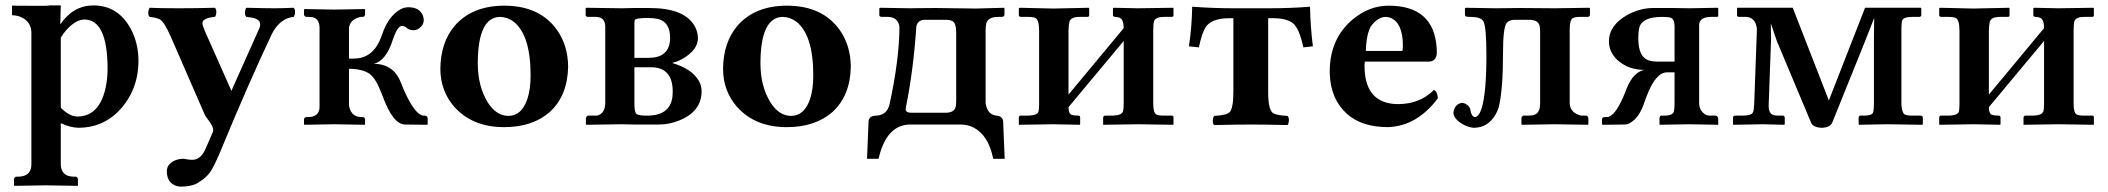

<svg xmlns="http://www.w3.org/2000/svg" viewBox="-20 -465 7871 717"><path d="M207 -324.2V-63Q237.8 -30.8 268.1 -29.8Q350.1 -29.8 374 -135.3Q381.8 -169.9 381.8 -210Q380.9 -391.1 295.9 -392.1Q262.7 -392.1 226.6 -351.6Q215.3 -338.4 207 -324.2ZM97.2 150.9V-341.8Q97.2 -381.8 61.5 -399.9Q44.9 -407.7 24.9 -408.2V-443.8Q49.8 -443.8 91.8 -443.4Q156.2 -442.4 167 -444.8H207L205.1 -374Q253.4 -444.3 328.1 -444.8Q420.4 -444.8 467.8 -358.4Q497.1 -304.2 497.1 -236.8Q496.1 -123.5 419.9 -46.9Q359.9 11.7 273.9 12.2Q242.7 11.7 207 -4.9V150.9Q209 193.8 254.9 194.8H263.2Q270 196.8 271 203.1V227.1L270 229Q269 229 149.9 227.1L34.2 229L32.2 227.1V203.1Q34.2 196.3 40 194.8H48.8Q96.2 193.4 97.2 150.9Z M771 168Q754.4 197.3 717.3 218.8Q713.4 220.7 710.9 222.2Q689.5 231.9 653.8 231.9Q630.4 231 614.7 213.9Q603 198.7 603 173.8Q603 148.9 631.8 134.8Q646.5 128.4 662.6 127.9Q668.9 127.9 677.7 129.9Q689 131.8 697.8 131.8Q727.5 131.8 745.1 96.2Q748 89.8 751 83L774.9 27.8Q781.2 13.2 757.8 -17.1Q750 -27.8 746.6 -32.2L617.7 -328.1Q594.2 -382.3 577.1 -392.6Q564.5 -399.4 538.6 -401.9Q530.3 -410.2 535.6 -429.7Q537.1 -434.1 538.6 -436Q578.6 -434.1 649.9 -434.1Q709 -434.1 782.7 -436Q791 -427.7 786.1 -408.7Q784.7 -404.3 782.7 -401.9Q735.8 -397.9 735.8 -378.4Q736.3 -368.2 750 -337.9L842.8 -128.9Q843.8 -126.5 844.2 -125Q844.7 -126.5 844.7 -127L947.8 -357.9Q962.9 -392.1 919.4 -399.4Q911.1 -400.9 899.9 -401.9Q891.6 -410.2 896.5 -429.7Q897.9 -434.1 899.9 -436Q974.1 -434.1 1005.9 -434.1Q1028.3 -434.1 1076.7 -436Q1085 -427.7 1080.1 -408.7Q1078.6 -404.3 1076.7 -401.9Q1030.8 -397.9 1001 -348.6Q998 -343.3 995.6 -338.9Q908.2 -153.8 814 74.2Q789.6 134.8 771 168Z M1173.3 -71.8V-359.9Q1173.3 -394.5 1148.4 -400.4Q1140.1 -401.9 1130.4 -401.9H1123.5Q1116.7 -403.8 1115.2 -410.2V-429.2L1117.2 -431.2Q1118.2 -431.2 1227.5 -429.2L1341.3 -431.2L1343.3 -429.2V-410.2Q1341.8 -403.3 1335.4 -401.9H1326.2Q1286.6 -392.6 1283.2 -359.9V-246.1H1300.3Q1367.2 -246.1 1397.5 -312.5Q1402.8 -324.2 1407.2 -336.9Q1429.2 -401.4 1471.2 -427.7Q1488.3 -438 1504.4 -438Q1547.4 -438 1559.6 -405.8Q1562 -397.9 1562.5 -391.1Q1562.5 -368.7 1540 -356Q1532.2 -352.1 1525.4 -352.1Q1507.8 -352.5 1498.5 -360.8Q1492.2 -367.7 1481.4 -368.2Q1464.8 -368.2 1449.2 -323.2Q1448.2 -319.8 1447.3 -317.9Q1421.4 -236.3 1375.5 -227.1Q1450.7 -225.6 1476.6 -157.2Q1523.4 -39.1 1560.5 -33.2H1567.4Q1576.2 -31.2 1577.1 -23.9V-1L1575.2 1L1492.2 0Q1447.8 -1 1410.2 -102.5Q1408.7 -106.9 1406.2 -112.8Q1384.8 -170.4 1361.3 -188.5Q1334 -208 1283.2 -208V-71.8Q1289.6 -30.3 1326.2 -27.8H1335.4Q1342.3 -25.9 1343.3 -20V-1L1341.3 1Q1340.3 1 1227.5 -1L1117.2 1L1115.2 -1V-20Q1117.2 -26.9 1123.5 -27.8H1130.4Q1168.5 -27.8 1172.9 -59.1Q1173.3 -65.4 1173.3 -71.8Z M1847.2 -401.9Q1764.6 -400.4 1764.2 -229Q1764.2 -142.1 1802.2 -81.5Q1833.5 -32.7 1878.4 -32.2Q1928.2 -32.2 1949.7 -96.2Q1961.4 -132.3 1961.4 -184.1Q1961.4 -334 1897.9 -384.3Q1874.5 -401.4 1847.2 -401.9ZM1624.5 -207Q1625 -307.1 1679.2 -370.1Q1744.6 -443.8 1863.3 -443.8Q1995.6 -443.8 2060.5 -352.5Q2101.1 -294.4 2101.6 -215.8Q2099.6 -107.9 2033.2 -46.9Q1968.8 9.8 1862.3 9.8Q1743.7 9.8 1675.8 -66.9Q1625 -125.5 1624.5 -207Z M2349.1 -249H2402.3Q2475.6 -249 2481.9 -312.5Q2482.4 -317.9 2482.4 -323.2Q2482.4 -383.8 2436 -394.5Q2419.9 -397.9 2397 -397.9Q2354 -397.9 2350.1 -389.6Q2349.1 -385.7 2349.1 -363.8ZM2349.1 -213.9V-77.1Q2349.1 -45.4 2357.4 -39.1Q2367.7 -32.7 2397 -33.2Q2481.9 -33.2 2491.2 -103.5Q2492.2 -113.3 2492.2 -123Q2492.2 -207 2422.4 -213.4Q2416.5 -213.9 2411.1 -213.9ZM2170.4 1 2168 -1V-23.9Q2169.9 -32.2 2177.2 -33.2H2209Q2237.8 -40 2240.2 -76.2V-368.2Q2238.3 -400.9 2207 -401.9H2173.3Q2168.9 -402.8 2167 -407.2V-434.1L2168.9 -436L2302.2 -434.1L2348.1 -435.1H2405.3Q2535.6 -435.1 2574.2 -367.7Q2585.9 -346.7 2586.4 -323.2Q2586.4 -278.3 2528.3 -245.1Q2507.3 -233.4 2492.2 -231V-229Q2563 -208.5 2589.8 -163.1Q2600.1 -144.5 2600.1 -125Q2600.1 -47.9 2515.1 -14.6Q2478.5 0 2441.4 0H2349.1L2302.2 -1Z M2902.8 -401.9Q2820.3 -400.4 2819.8 -229Q2819.8 -142.1 2857.9 -81.5Q2889.2 -32.7 2934.1 -32.2Q2983.9 -32.2 3005.4 -96.2Q3017.1 -132.3 3017.1 -184.1Q3017.1 -334 2953.6 -384.3Q2930.2 -401.4 2902.8 -401.9ZM2680.2 -207Q2680.7 -307.1 2734.9 -370.1Q2800.3 -443.8 2918.9 -443.8Q3051.3 -443.8 3116.2 -352.5Q3156.7 -294.4 3157.2 -215.8Q3155.3 -107.9 3088.9 -46.9Q3024.4 9.8 2918 9.8Q2799.3 9.8 2731.4 -66.9Q2680.7 -125.5 2680.2 -207Z M3361.8 -56.2Q3363.3 -44.4 3381.8 -43.9H3510.7Q3543.9 -43.9 3549.3 -67.4Q3550.8 -76.7 3550.8 -92.8V-341.8Q3550.8 -378.4 3537.1 -386.2Q3527.3 -391.1 3509.8 -391.1H3429.7Q3405.8 -388.2 3401.9 -365.2Q3391.1 -204.6 3363.8 -68.4Q3361.8 -59.6 3361.8 -56.2ZM3379.9 0Q3298.3 0 3266.6 106Q3263.2 117.2 3260.7 127.9H3217.8L3223.6 -13.2Q3226.1 -32.7 3252 -33.2Q3292 -34.7 3301.8 -75.2Q3338.4 -242.2 3338.9 -365.2Q3334 -399.9 3297.9 -401.9H3271Q3264.6 -403.3 3263.7 -407.2V-434.1L3267.1 -436Q3267.6 -436 3379.9 -434.1Q3387.7 -434.1 3411.1 -434.6Q3450.7 -435.1 3472.7 -435.1Q3494.6 -435.1 3550.8 -434.1Q3604 -433.1 3624 -433.1L3730 -436L3731 -434.1V-409.2Q3729.5 -403.3 3722.7 -401.9H3707Q3669.4 -401.9 3663.1 -377Q3661.1 -367.7 3660.6 -355V-81.1Q3666 -37.6 3700.7 -33.2Q3723.6 -31.7 3726.1 -12.2L3731.9 127.9H3689Q3671.4 40 3615.7 11.2Q3593.8 0.5 3568.8 0Z M3913.6 -433.1 4045.4 -436 4047.4 -434.1V-408.2Q4047.4 -402.3 4041.5 -401.9H4011.2Q3979 -401.9 3973.6 -383.8Q3970.7 -373 3970.2 -350.1V-111.8L4176.3 -359.9Q4176.3 -391.6 4162.1 -398.4Q4153.8 -401.9 4142.6 -401.9Q4137.2 -403.8 4136.2 -407.2V-434.1L4138.7 -436Q4139.6 -436 4229.5 -434.1L4361.3 -436L4362.3 -434.1V-408.2Q4362.3 -402.3 4356.4 -401.9H4326.7Q4295.4 -401.9 4289.6 -385.7Q4286.6 -375.5 4286.6 -350.1V-77.1Q4286.6 -43.5 4298.8 -37.1Q4307.6 -33.2 4326.7 -33.2H4356.4Q4362.3 -33.2 4362.3 -26.9V-1L4361.3 1Q4360.4 1 4229.5 -1L4099.6 1V-1V-27.8Q4101.6 -32.2 4105.5 -33.2H4135.3Q4168 -34.2 4173.3 -48.3Q4176.3 -57.6 4176.3 -77.1V-312L3970.2 -64.9Q3970.2 -40.5 3981.9 -36.1Q3990.7 -33.2 4007.3 -33.2Q4013.2 -33.2 4013.7 -26.9V-1L4012.2 1Q4011.2 1 3913.6 -1L3785.6 1L3784.7 -1V-27.8Q3786.1 -31.7 3789.6 -33.2H3820.3Q3852.1 -34.2 3857.4 -46.4Q3860.4 -55.2 3860.4 -75.2V-349.1Q3860.4 -390.1 3847.2 -397.5Q3837.9 -401.9 3820.3 -401.9H3790.5Q3785.2 -403.8 3784.7 -407.2V-434.1L3787.6 -436Z M4585.9 -122.1V-397H4570.8Q4504.9 -397 4482.4 -363.8Q4468.3 -341.8 4457 -288.1L4419.9 -292Q4430.7 -362.8 4432.1 -439.9Q4512.2 -434.1 4587.9 -434.1H4713.9Q4801.8 -434.1 4872.1 -439.9Q4873.5 -366.2 4882.8 -292Q4881.8 -292 4847.2 -288.1Q4832 -359.4 4807.6 -378.9Q4783.7 -397 4732.9 -397H4715.8V-122.1Q4715.8 -57.1 4732.9 -43.5Q4746.1 -34.2 4788.1 -32.2Q4796.4 -23.9 4791.5 -4.4Q4790 0 4788.1 2Q4701.7 0 4656.2 0Q4597.7 0 4514.2 2Q4505.9 -6.3 4510.7 -25.4Q4512.2 -29.8 4514.2 -32.2Q4562 -34.7 4572.8 -46.9Q4585.9 -63.5 4585.9 -122.1Z M5080.6 -274.9H5216.8Q5218.8 -277.8 5218.8 -295.9Q5218.8 -379.4 5172.4 -398.4Q5163.1 -401.9 5154.8 -401.9Q5131.3 -401.9 5108.4 -377.9Q5104 -372.6 5100.6 -368.2Q5082.5 -339.8 5080.6 -274.9ZM5334.5 -128.9Q5347.7 -125 5349.6 -98.1Q5271.5 6.3 5162.6 9.8Q5064.5 9.3 5009.8 -40Q4948.7 -95.2 4945.8 -190.4Q4945.8 -194.8 4945.8 -198.2Q4945.8 -320.8 5032.2 -393.1Q5093.3 -443.8 5165.5 -443.8Q5335.4 -443.8 5345.2 -284.7Q5345.7 -274.9 5345.7 -266.1Q5343.3 -236.3 5316.9 -234.9H5076.7Q5076.7 -232.4 5076.2 -228.5Q5075.7 -222.2 5075.7 -219.2Q5075.7 -88.4 5182.6 -77.1Q5191.9 -76.2 5201.7 -76.2Q5282.7 -76.7 5334.5 -128.9Z M5487.8 -27.8Q5475.6 -29.3 5471.7 -50.8Q5470.2 -69.3 5450.2 -78.6Q5443.8 -81.1 5438.5 -81.1Q5411.1 -74.7 5407.7 -44.9Q5407.7 -21 5443.4 -0.5Q5464.8 11.2 5483.4 12.2Q5535.2 12.2 5564 -35.6Q5572.3 -49.3 5576.7 -64Q5592.8 -128.9 5592.8 -266.1Q5592.8 -360.4 5606 -378.9Q5615.7 -390.6 5634.8 -391.1H5690.4Q5724.1 -391.1 5729.5 -368.2Q5731.4 -358.4 5731.4 -341.8V-77.1Q5731.4 -39.6 5703.1 -34.2Q5696.3 -33.2 5688.5 -33.2H5669.4Q5662.1 -31.2 5661.6 -23.9V-1L5663.6 1Q5664.6 1 5784.7 -1L5909.7 1L5911.6 -1V-23.9Q5910.2 -31.7 5903.8 -33.2H5884.8Q5845.2 -42.5 5841.8 -77.1V-355Q5841.8 -391.1 5853.5 -397.5Q5862.8 -401.9 5881.3 -401.9H5910.6Q5917 -403.8 5917.5 -409.2V-434.1L5915.5 -436Q5914.6 -436 5786.6 -434.1L5660.6 -435.1Q5659.7 -435.1 5565.4 -434.1L5453.6 -436L5450.7 -434.1V-411.1Q5450.7 -402.8 5460 -402.3Q5463.9 -402.3 5471.7 -401.9Q5509.8 -401.9 5519.5 -385.7Q5530.8 -364.7 5530.8 -258.8Q5530.8 -120.6 5513.7 -63Q5503.4 -28.8 5487.8 -27.8Z M6233.4 -234.9V-366.2Q6233.4 -394.5 6218.8 -398.9Q6209 -401.9 6187.5 -401.9Q6114.7 -401.9 6102.5 -364.3Q6098.1 -350.1 6098.1 -320.8Q6098.1 -252 6137.2 -239.3Q6149.9 -235.4 6165.5 -234.9ZM6055.2 -136.2Q6079.1 -194.8 6120.1 -204.1Q6060.1 -204.1 6019 -241.7Q5988.8 -271 5988.3 -310.1Q5988.3 -370.6 6057.1 -409.2Q6103.5 -434.6 6152.3 -435.1H6229.5L6289.1 -434.1L6394.5 -436L6396.5 -434.1V-404.8Q6394.5 -402.3 6392.1 -401.9H6367.2Q6326.2 -400.4 6325.2 -372.1V-81.1Q6325.2 -50.3 6350.1 -36.6Q6357.4 -33.2 6364.3 -33.2H6385.3Q6394 -32.7 6396.5 -23.9V1Q6395.5 1 6287.1 -1L6177.2 1V-25.9Q6178.7 -31.7 6183.1 -33.2H6197.3Q6226.1 -33.2 6231 -48.8Q6233.4 -58.1 6233.4 -81.1V-194.8H6205.1Q6162.6 -194.8 6128.9 -105Q6125 -94.7 6121.1 -84Q6102.5 -25.9 6067.4 -5.9Q6056.2 0 6046.4 0L5965.3 1L5962.4 -1V-20Q5963.9 -27.3 5972.2 -27.8H5980.5Q6012.7 -27.8 6050.8 -124.5Q6053.2 -131.3 6055.2 -136.2Z M6467.8 -436H6674.8L6809.6 -89.8L6944.8 -436H7152.8L7154.8 -434.1V-407.2Q7152.8 -402.8 7149.9 -401.9H7121.6Q7088.4 -401.9 7083.5 -388.7Q7080.6 -379.9 7080.6 -358.9V-74.2Q7082.5 -43.9 7092.8 -37.6Q7102.5 -32.7 7124 -33.2H7153.8Q7159.7 -31.7 7160.6 -26.9V-1L7158.7 1L7024.9 -1L6922.9 1L6920.9 -1V-26.9Q6922.4 -31.7 6925.8 -33.2H6939.9Q6969.7 -33.2 6974.6 -44.4Q6977.5 -52.7 6978 -74.2V-330.1L6979 -397.9L6942.9 -306.2L6821.8 -5.9Q6812.5 11.7 6782.7 12.2Q6752.4 11.2 6743.7 -5.9L6615.7 -311L6592.8 -377.9L6593.8 -318.8L6585 -75.2Q6583 -40.5 6604.5 -34.7Q6612.3 -33.2 6623 -33.2H6639.6Q6644 -31.2 6645 -26.9V-1L6642.6 1L6564 -1L6452.6 1L6451.7 -1V-27.8Q6453.6 -32.2 6458 -33.2H6487.8Q6520.5 -33.2 6526.4 -45.9Q6529.8 -55.2 6530.8 -75.2L6541 -356.9Q6536.1 -399.9 6501 -401.9H6471.7Q6467.3 -403.3 6466.8 -407.2V-434.1Z M7350.6 -433.1 7482.4 -436 7484.4 -434.1V-408.2Q7484.4 -402.3 7478.5 -401.9H7448.2Q7416 -401.9 7410.6 -383.8Q7407.7 -373 7407.2 -350.1V-111.8L7613.3 -359.9Q7613.3 -391.6 7599.1 -398.4Q7590.8 -401.9 7579.6 -401.9Q7574.2 -403.8 7573.2 -407.2V-434.1L7575.7 -436Q7576.7 -436 7666.5 -434.1L7798.3 -436L7799.3 -434.1V-408.2Q7799.3 -402.3 7793.5 -401.9H7763.7Q7732.4 -401.9 7726.6 -385.7Q7723.6 -375.5 7723.6 -350.1V-77.1Q7723.6 -43.5 7735.8 -37.1Q7744.6 -33.2 7763.7 -33.2H7793.5Q7799.3 -33.2 7799.3 -26.9V-1L7798.3 1Q7797.4 1 7666.5 -1L7536.6 1V-1V-27.8Q7538.6 -32.2 7542.5 -33.2H7572.3Q7605 -34.2 7610.4 -48.3Q7613.3 -57.6 7613.3 -77.1V-312L7407.2 -64.9Q7407.2 -40.5 7418.9 -36.1Q7427.7 -33.2 7444.3 -33.2Q7450.2 -33.2 7450.7 -26.9V-1L7449.2 1Q7448.2 1 7350.6 -1L7222.7 1L7221.7 -1V-27.8Q7223.1 -31.7 7226.6 -33.2H7257.3Q7289.1 -34.2 7294.4 -46.4Q7297.4 -55.2 7297.4 -75.2V-349.1Q7297.4 -390.1 7284.2 -397.5Q7274.9 -401.9 7257.3 -401.9H7227.5Q7222.2 -403.8 7221.7 -407.2V-434.1L7224.6 -436Z"/></svg>

Font: Linux Libertine O
Style: Bold
Weight: 700
Designer: Philipp H. Poll
Foundry: Philipp H. Poll
Version: Version 5.0.0